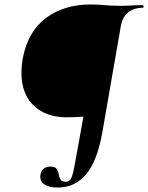

<svg xmlns="http://www.w3.org/2000/svg" viewBox="-20 -648 664 861"><path d="M239 193Q199 193 178.5 178.5Q158 164 161 138Q164 118 176 108.5Q188 99 206 99Q227 99 234 109.5Q241 120 243 133Q245 146 251 156.5Q257 167 275 167Q290 167 297.5 154.5Q305 142 312.5 104.5Q320 67 333 -8L354 -125Q318 -122 275 -122Q234 -122 195 -135.5Q156 -149 126 -179.5Q96 -210 83 -260.5Q70 -311 82 -386Q105 -507 186.5 -567.5Q268 -628 386 -628Q417 -628 448.5 -625Q480 -622 519 -622Q545 -622 571 -623.5Q597 -625 619 -625Q624 -625 624 -619Q624 -613 619 -613Q580 -613 554.5 -592Q529 -571 522 -532L439 -55Q416 75 366 134Q316 193 239 193Z"/></svg>

Font: Cormorant Infant Light
Style: Italic
Weight: 300
Italic angle: -10°
Designer: Christian Thalmann (Catharsis Fonts)
Foundry: Catharsis Fonts
Version: Version 4.001